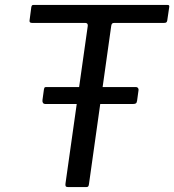

<svg xmlns="http://www.w3.org/2000/svg" viewBox="-20 -762 710 782"><path d="M538.3 -351.6Q537 -343.1 533.1 -340.7Q529.1 -338.3 519.4 -338.3H166.4Q158 -338.3 155 -342.9Q152 -347.6 153 -354.8L158.8 -397Q160.1 -403.7 161.6 -405.6Q163.2 -407.5 168.6 -407.5H534Q539.1 -407.5 542.2 -403.4Q545.3 -399.2 544.1 -393.8ZM107.5 -733Q108.8 -738.6 110.6 -740.3Q112.4 -742 118.9 -742H660.9Q667.4 -742 668.8 -739.4Q670.2 -736.9 669 -731.5L661.1 -678.1Q660.1 -673 657.4 -670.9Q654.7 -668.7 648.4 -668.7H446.7Q439.6 -668.7 437 -666.3Q434.3 -663.9 433.1 -657.1L342.3 -11.8Q341.3 -4.4 338.8 -2.2Q336.4 0 330.5 0H257.8Q249.9 0 247.7 -3.5Q245.5 -6.9 246.8 -15.1L337.5 -656.7Q338.5 -668.7 326.8 -668.7H110.1Q98.8 -668.7 100.4 -678.9Z"/></svg>

Font: Libre Franklin Thin
Style: Italic
Weight: 100
Italic angle: -8°
Designer: Pablo Impallari, Rodrigo Fuenzalida, Nhung Nguyen
Foundry: Impallari Type
Version: Version 3.000